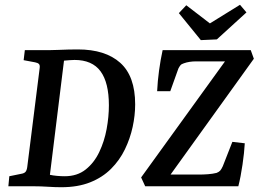

<svg xmlns="http://www.w3.org/2000/svg" viewBox="-20 -780 1091 804"><path d="M237 4Q211 4 180.5 2Q150 0 121 0H15L19 -42L68 -52Q81 -54 86.5 -60Q92 -66 94 -80L146 -494Q148 -507 143 -512Q138 -517 127 -519L79 -528L84 -570H185Q202 -570 223 -571Q244 -572 266 -572.5Q288 -573 306 -573Q421 -573 483.5 -517Q546 -461 546 -343Q546 -297 535.5 -248.5Q525 -200 503 -154.5Q481 -109 445 -73Q409 -37 357.5 -16.5Q306 4 237 4ZM251 -42Q303 -42 338.5 -70Q374 -98 395.5 -143Q417 -188 426.5 -239.5Q436 -291 436 -339Q436 -434 401 -481.5Q366 -529 292 -529Q282 -529 271 -528Q260 -527 248 -526L189 -48Q202 -45 219 -43.5Q236 -42 251 -42ZM588 0 571 -37 933 -538 943 -523H826Q815 -523 801 -523Q787 -523 774 -521Q761 -519 750 -515Q740 -512 735.5 -506.5Q731 -501 727 -493L693 -398H638Q640 -440 646 -484.5Q652 -529 661 -570H1030L1043 -534L682 -32L666 -49H812Q832 -49 851.5 -50.5Q871 -52 887 -56Q897 -60 902 -65.5Q907 -71 913 -84L953 -186L1005 -180Q1003 -142 995.5 -90.5Q988 -39 978 0ZM1012 -728 888 -615 821 -612 729 -725 760 -758 859 -682 985 -760Z"/></svg>

Font: Yrsa Medium
Style: Italic
Weight: 500
Italic angle: -7.10001°
Designer: Anna Giedrys (Yrsa+Rasa design), David Brezina (Yrsa art-direction, Rasa art-direction, design)
Foundry: Rosetta Type Foundry
Version: Version 2.004